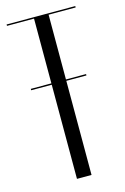

<svg xmlns="http://www.w3.org/2000/svg" viewBox="-110 -751 522 802"><g transform="rotate(-15 151.0 -349.5)"><path d="M300 -699H3V-693H120V-413H31V-407H120V0H183V-407H270V-413H183V-693H300Z"/></g></svg>

Font: Moniqa Display
Style: Regular
Weight: 400
Designer: Rajesh Rajput
Foundry: Rajesh Rajput
Version: Version 1.000